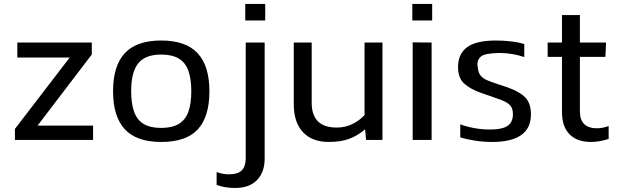

<svg xmlns="http://www.w3.org/2000/svg" viewBox="-20 -696 3075 955"><path d="M443 0V-71.2H166.8L436.6 -425.1V-484.4H66.2V-409.9H326.7L54.2 -54.7V0Z M1021.6 -242.2Q1021.6 -368.1 963 -431.3Q904.4 -494.5 781.7 -494.5Q659 -494.5 600.6 -431.3Q542.3 -368.1 542.3 -242.2Q542.3 -116.7 600.6 -53.3Q659 10.1 781.7 10.1Q906.2 10.1 963.9 -52.6Q1021.6 -115.3 1021.6 -242.2ZM632.4 -242.2Q632.4 -336.9 667.3 -380.7Q702.2 -424.6 781.7 -424.6Q835.9 -424.6 869 -404.9Q902.1 -385.1 916.8 -344.7Q931.5 -304.2 931.5 -242.2Q931.5 -180.6 916.8 -139.9Q902.1 -99.3 869 -79.5Q835.9 -59.7 781.7 -59.7Q727.5 -59.7 694.6 -79.5Q661.8 -99.3 647.1 -139.9Q632.4 -180.6 632.4 -242.2Z M1299.2 -594.2V-676.5H1199.9V-594.2ZM1296.4 92.4V-484.4H1202.2V87.3Q1202.2 90.1 1202.2 92.8Q1201.7 132.4 1182.2 151.7Q1162.7 171 1118.1 171Q1088.2 171 1057.4 159.9V223.8Q1098.3 239 1149.4 239Q1220.1 239 1258.3 199.7Q1296.4 160.4 1296.4 92.4Z M1796 -52.8 1801 0H1882.4V-484.4H1793.2V-123.6Q1766.5 -95.1 1731.6 -78.4Q1696.7 -61.6 1655.3 -61.6Q1591.5 -61.6 1560.9 -92.8Q1530.3 -124.1 1530.3 -185.7V-484.4H1441.2V-177.8Q1441.2 -87.8 1486.7 -38.8Q1532.2 10.1 1615.8 10.1Q1674.6 10.1 1716.9 -5.5Q1759.2 -21.1 1796 -52.8Z M2129.6 -594.2V-676.5H2030.8V-594.2ZM2126.8 0V-484.4L2032.6 -485.3V0Z M2620.9 -128.2Q2620.9 -190.3 2582.5 -220.8Q2544.1 -251.4 2466.9 -273.9Q2423.3 -288.1 2403 -296.9Q2382.8 -305.6 2371.1 -319.4Q2359.4 -333.2 2357.1 -357.1Q2348.8 -392.5 2369 -411.8Q2378.2 -422.3 2401.4 -426.9Q2424.6 -431.5 2458.6 -432.4Q2463.2 -432.4 2467.4 -432.4Q2497.2 -432.4 2528 -427.2Q2558.8 -421.9 2587.8 -412.2V-476.6Q2562 -485.3 2523.9 -489.9Q2485.8 -494.5 2447.2 -494.5Q2348.8 -494.5 2303.5 -461.4Q2258.3 -428.3 2258.3 -362.1Q2258.3 -307.4 2289.3 -279.9Q2320.3 -252.3 2373.2 -233.9Q2387.9 -228.9 2397.5 -225.2Q2404.9 -222.4 2416.8 -218.8Q2454.5 -205.9 2474.7 -198.1Q2504.6 -186.6 2517.9 -171.4Q2531.2 -156.2 2531.2 -128.2Q2531.2 -90.1 2507.4 -71.9Q2483.5 -53.8 2430.1 -51.9Q2421.9 -51.9 2413.6 -51.9Q2379.1 -51.9 2340.5 -58.6Q2301.9 -65.3 2269.3 -77.7V-12.9Q2299.2 -3.2 2341.2 3.4Q2383.3 10.1 2429.2 10.1Q2522.5 10.1 2571.7 -23.7Q2620.9 -57.4 2620.9 -128.2Z M3007.4 -5.1V-68.9Q2975.6 -57.9 2949.9 -57.9Q2864.4 -57.9 2864.4 -142V-413.1H2991.3L2994.5 -484.4H2864.4V-620.9H2775.3V-484.4H2704V-413.1H2775.3V-138.3Q2775.3 -66.6 2812.7 -28.3Q2850.2 10.1 2918.7 10.1Q2961.4 10.1 3007.4 -5.1Z"/></svg>

Font: Arad
Style: Regular
Weight: 400
Designer: Mohammad Darvishi
Version: Version 1.010;September 21, 2024;FontCreator 15.0.0.2992 64-